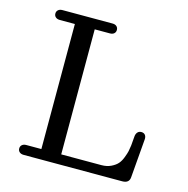

<svg xmlns="http://www.w3.org/2000/svg" viewBox="-107 -833 914 935"><g transform="rotate(15 350.0 -365.0)"><path d="M94.2 -49.8H169.9V-680.2H94.2Q80.6 -680.2 72.8 -687Q64.9 -693.8 64.9 -705.1Q64.9 -716.3 72.8 -723.1Q80.6 -730 94.2 -730H346.2Q359.9 -730 367.4 -723.1Q375 -716.3 375 -705.1Q375 -693.8 367.4 -687Q359.9 -680.2 346.2 -680.2H270V-49.8H472.2Q500 -49.8 521 -60.1Q542 -70.3 553.2 -83.3Q564.5 -96.2 572.5 -117.4Q580.6 -138.7 583 -150.1Q585.4 -161.6 587.9 -180.2L591.8 -226.1Q592.8 -239.3 599.9 -247.6Q606.9 -255.9 619.1 -255.9Q631.8 -255.9 638.4 -247.6Q645 -239.3 644 -226.1L627.9 -30.8Q626 0 590.8 0H94.2Q80.6 0 72.8 -6.8Q64.9 -13.7 64.9 -24.9Q64.9 -36.1 72.8 -43Q80.6 -49.8 94.2 -49.8Z"/></g></svg>

Font: Director
Style: Regular
Weight: 400
Designer: Ange Degheest & May Jolivet & Justine Herbel
Foundry: Velvetyne Type Foundry
Version: Version 1.000;FEAKit 1.0